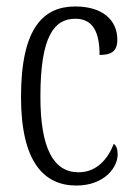

<svg xmlns="http://www.w3.org/2000/svg" viewBox="-20 -564 414 594"><path d="M216 10C304 10 344 -47 344 -86C344 -103 340 -113 332 -119C315 -75 281 -31 223 -31C145 -31 105 -106 105 -265C105 -453 148 -506 213 -506C270 -506 288 -461 288 -394C324 -394 343 -405 343 -441C343 -503 296 -544 213 -544C115 -544 45 -479 45 -264C45 -63 116 10 216 10Z"/></svg>

Font: Noto Serif Thai ExtraCondensed Light
Style: Regular
Weight: 300
Width: 2
Designer: Monotype Design Team
Foundry: Monotype Imaging Inc.
Version: Version 2.002